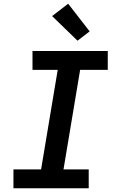

<svg xmlns="http://www.w3.org/2000/svg" viewBox="-20 -1008 640 1028"><path d="M52 0V-101H200L289 -634H154V-735H557V-634H409L320 -101H455V0ZM395 -790 259 -922 345 -988 460 -840Z"/></svg>

Font: Iosevka Slab Extended
Style: Bold Italic
Weight: 700
Width: 7
Italic angle: -9°
Monospace: yes
Designer: Belleve Invis
Foundry: Belleve Invis
Version: Version 11.1.0; ttfautohint (v1.8.3)